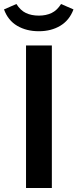

<svg xmlns="http://www.w3.org/2000/svg" viewBox="-53 -939 387 959"><path d="M77 0V-712H206V0ZM-33 -892 29 -919Q49 -887 76.5 -874Q104 -861 141 -861Q177 -861 204.5 -874Q232 -887 252 -919L314 -892Q294 -838 248.5 -810.5Q203 -783 141 -783Q79 -783 33 -810Q-13 -837 -33 -892Z"/></svg>

Font: Muli-Bold
Style: Bold
Weight: 700
Version: Version 2.000